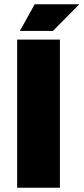

<svg xmlns="http://www.w3.org/2000/svg" viewBox="-20 -887 395 907"><path d="M61 0V-700H263V0ZM74 -741 144 -867H355L230 -741Z"/></svg>

Font: REM ExtraBold
Style: Regular
Weight: 800
Designer: Octavio Pardo
Foundry: Ashler Design
Version: Version 1.005;gftools[0.9.28]